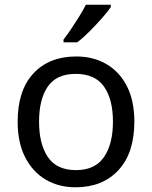

<svg xmlns="http://www.w3.org/2000/svg" viewBox="-20 -786 645 816"><path d="M551 -269Q551 -136 483.5 -63Q416 10 301 10Q230 10 174.5 -22.5Q119 -55 87 -117.5Q55 -180 55 -269Q55 -402 122 -474Q189 -546 304 -546Q377 -546 432.5 -513.5Q488 -481 519.5 -419.5Q551 -358 551 -269ZM146 -269Q146 -174 183.5 -118.5Q221 -63 303 -63Q384 -63 422 -118.5Q460 -174 460 -269Q460 -364 422 -418Q384 -472 302 -472Q220 -472 183 -418Q146 -364 146 -269ZM451 -756Q439 -738 414 -709.5Q389 -681 360.5 -652.5Q332 -624 308 -606H250V-618Q265 -637 282.5 -663Q300 -689 317 -716.5Q334 -744 345 -766H451Z"/></svg>

Font: Noto Sans Old Persian
Style: Regular
Weight: 400
Designer: Monotype Design Team
Foundry: Monotype Imaging Inc.
Version: Version 2.001; ttfautohint (v1.8.4.7-5d5b)